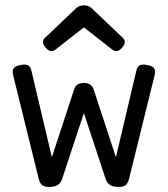

<svg xmlns="http://www.w3.org/2000/svg" viewBox="-20 -702 640 732"><path d="M499.5 -431.2 421.9 -102.5 336.4 -362.8Q328.6 -385.7 299.8 -385.7Q271 -385.7 263.2 -362.8L177.7 -102.5L100.1 -431.2Q96.2 -448.2 86.9 -453.1Q77.6 -458 57.6 -454.1Q37.6 -450.2 31.7 -441.2Q25.9 -432.1 30.3 -414.6L127.4 -21Q131.8 -3.4 140.4 3.7Q148.9 10.7 167.5 10.7Q188.5 10.7 200.2 3.2Q211.9 -4.4 217.3 -21L299.8 -271L382.3 -21Q387.7 -4.4 399.4 3.2Q411.1 10.7 432.1 10.7Q450.7 10.7 459.2 3.7Q467.8 -3.4 472.2 -21L569.3 -414.6Q573.7 -432.1 567.9 -441.2Q562 -450.2 542 -454.1Q522 -458 512.7 -453.1Q503.4 -448.2 499.5 -431.2ZM271.5 -671.9 151.9 -558.1Q134.3 -542 155.3 -519Q173.3 -498.5 191.9 -513.2L299.8 -597.7L407.7 -513.2Q426.3 -498.5 444.3 -519Q465.3 -542 447.8 -558.1L328.1 -671.9Q317.4 -681.6 299.8 -681.6Q282.2 -681.6 271.5 -671.9Z"/></svg>

Font: Courier Prime Code
Style: Regular
Weight: 400
Designer: Alan Dague-Greene
Foundry: Quote-Unquote Apps
Version: Version 3.18